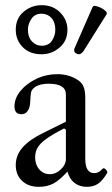

<svg xmlns="http://www.w3.org/2000/svg" viewBox="-20 -712 435 743"><path d="M130 11Q90 11 65.5 -12Q41 -35 41 -73Q41 -111 67 -141Q93 -171 146 -197L235 -241V-346Q235 -388 169 -388Q122 -388 104 -364Q101 -360 99.5 -350.5Q98 -341 97 -318Q96 -295 87 -282.5Q78 -270 63 -270Q36 -270 36 -300Q36 -332 59.5 -360.5Q83 -389 121 -407Q159 -425 202 -425Q222 -425 241.5 -420Q261 -415 277 -405Q295 -395 302.5 -378.5Q310 -362 310 -333V-97Q310 -42 345 -42Q353 -42 361 -46Q369 -50 377 -59Q382 -64 389.5 -56Q397 -48 395 -43Q377 -13 359.5 -1Q342 11 316 11Q288 11 268.5 -4Q249 -19 241 -48Q211 -15 187 -2Q163 11 130 11ZM173 -38Q196 -38 215.5 -56.5Q235 -75 235 -97V-210L228 -215Q185 -193 160.5 -175.5Q136 -158 126 -141.5Q116 -125 116 -103Q116 -75 132 -56.5Q148 -38 173 -38ZM141 -502Q95 -502 68 -529.5Q41 -557 41 -597Q41 -641 71.5 -666.5Q102 -692 141 -692Q185 -692 213 -663.5Q241 -635 241 -597Q241 -554 210.5 -528Q180 -502 141 -502ZM141 -535Q168 -535 181 -554.5Q194 -574 194 -597Q194 -626 179 -642.5Q164 -659 141 -659Q115 -659 101.5 -639Q88 -619 88 -597Q88 -569 103.5 -552Q119 -535 141 -535ZM285 -502Q280 -502 273.5 -506Q267 -510 267 -518Q267 -524 271 -531L338 -684Q341 -691 350 -689Q359 -687 370 -682Q382 -676 389 -669Q396 -662 392 -656L303 -514Q294 -502 285 -502Z"/></svg>

Font: Junicode VF
Style: Regular
Weight: 400
Designer: Peter S. Baker
Version: Version 2.213